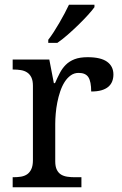

<svg xmlns="http://www.w3.org/2000/svg" viewBox="-20 -786 511 806"><path d="M321.8 0H33.2V-42H36.1Q53.2 -42 68.1 -44.4Q83 -46.9 94 -54.4Q105 -62 111.6 -76.2Q118.2 -90.3 118.2 -113.8V-425.8Q118.2 -447.8 111.6 -461.2Q105 -474.6 93.8 -481.9Q82.5 -489.3 67.6 -491.7Q52.7 -494.1 36.1 -494.1H33.2V-536.1H187L206.1 -437H210.9Q220.7 -459.5 231 -479.2Q241.2 -499 256.1 -513.9Q271 -528.8 293 -537.4Q314.9 -545.9 348.1 -545.9Q402.8 -545.9 429.4 -526.9Q456.1 -507.8 456.1 -473.1Q456.1 -457.5 450.9 -444.3Q445.8 -431.2 434.6 -421.6Q423.3 -412.1 405.8 -407Q388.2 -401.9 362.8 -401.9Q362.8 -443.4 351.1 -461.7Q339.4 -480 310.1 -480Q291.5 -480 276.9 -469.5Q262.2 -459 251.2 -441.7Q240.2 -424.3 232.7 -401.9Q225.1 -379.4 220.5 -355.7Q215.8 -332 213.9 -308.6Q211.9 -285.2 211.9 -266.1V-108.9Q211.9 -86.9 218.5 -73.5Q225.1 -60.1 236.3 -53.2Q247.6 -46.4 262.5 -44.2Q277.3 -42 293.9 -42H321.8ZM182.6 -619.1Q193.8 -633.3 205.8 -651.9Q217.8 -670.4 229.2 -690.2Q240.7 -710 251.2 -729.7Q261.7 -749.5 269.5 -766.1H376.5V-755.9Q367.2 -742.7 349.1 -722.9Q331.1 -703.1 309.1 -681.6Q287.1 -660.2 263.9 -639.9Q240.7 -619.6 220.7 -606H182.6Z"/></svg>

Font: Droid Serif
Style: Regular
Weight: 400
Designer: Monotype Design team
Foundry: Monotype Imaging Inc.
Version: Version 1.03